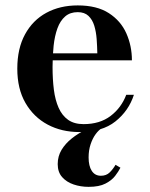

<svg xmlns="http://www.w3.org/2000/svg" viewBox="-20 -490 569 727"><path d="M280.5 10Q213.5 10 160.5 -18.2Q107.5 -46.5 76.5 -100Q45.5 -153.5 45.5 -230Q45.5 -306.5 74.8 -360Q104 -413.5 155.5 -441.5Q207 -469.5 274.5 -469.5Q347 -469.5 392.2 -440.2Q437.5 -411 458.5 -363.5Q479.5 -316 479.5 -261.5H113V-288H348.5Q348 -314.5 346 -342Q344 -369.5 337 -392.5Q330 -415.5 315 -429.8Q300 -444 274.5 -444Q245.5 -444 226.8 -427.8Q208 -411.5 197.5 -382.8Q187 -354 183 -316.5Q179 -279 179 -236Q179 -189.5 184 -150.2Q189 -111 202 -81.8Q215 -52.5 238 -36.2Q261 -20 296.5 -20Q358 -20 398.8 -51Q439.5 -82 458 -131H487Q467.5 -70.5 417 -30.2Q366.5 10 280.5 10ZM315.5 217.5Q285.5 217.5 258.8 208.5Q232 199.5 215.2 180.5Q198.5 161.5 198.5 131.5Q198.5 101.5 213.2 77.2Q228 53 252 34Q276 15 304 1.5Q332 -12 358.5 -20L365.5 -4.5Q353.5 2.5 342 18.2Q330.5 34 323 56.5Q315.5 79 315.5 106Q315.5 138.5 327.5 157Q339.5 175.5 362 175.5Q382.5 175.5 395.2 163Q408 150.5 417.5 134L436 145Q429 159 416 176Q403 193 379.2 205.2Q355.5 217.5 315.5 217.5Z"/></svg>

Font: Bodoni Moda SC 9pt SemiBold
Style: Regular
Weight: 600
Designer: Owen Earl
Foundry: indestructible type
Version: Version 2.005